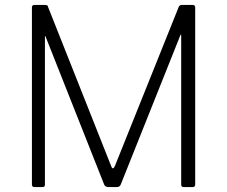

<svg xmlns="http://www.w3.org/2000/svg" viewBox="-20 -762 925 782"><path d="M120 0Q110 0 110 -11V-731Q110 -742 120 -742H162Q168 -742 171.5 -740.5Q175 -739 176 -733L433 -85Q436 -76 440 -76.5Q444 -77 448 -86L708 -734Q712 -742 720 -742H765Q775 -742 775 -731V-11Q775 0 765 0H729Q723 0 720.5 -2.5Q718 -5 718 -10V-617Q718 -622 716.5 -621Q715 -620 714 -617L472 -11Q468 0 455 0H423Q408 0 404 -11L166 -612Q165 -615 164 -615.5Q163 -616 163 -612V-10Q163 -5 160.5 -2.5Q158 0 152 0H120Z"/></svg>

Font: Libre Franklin Thin ExtraLight
Style: Regular
Weight: 250
Version: Version 3.000